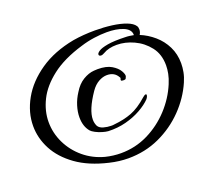

<svg xmlns="http://www.w3.org/2000/svg" viewBox="-111 -756 1052 942"><g transform="rotate(-20 415.0 -285.0)"><path d="M409 38Q362 38 312 26Q213 3 149 -43Q85 -89 54 -148Q23 -207 23 -270Q23 -341 61 -409Q99 -477 173 -528Q247 -579 353 -599Q407 -608 468 -608Q514 -608 556 -602.5Q598 -597 628.5 -585.5Q659 -574 670 -557Q675 -550 675 -538Q675 -524 667 -512Q706 -496 739 -467.5Q772 -439 791.5 -399.5Q811 -360 811 -312Q811 -290 806.5 -266.5Q802 -243 791 -218Q760 -147 703.5 -89Q647 -31 572 3.5Q497 38 409 38ZM383 2Q459 2 525 -30.5Q591 -63 641 -117Q691 -171 718 -236Q729 -262 733.5 -285Q738 -308 738 -328Q738 -386 707.5 -425Q677 -464 632.5 -484.5Q588 -505 544 -505Q501 -505 473 -488Q469 -486 464.5 -484Q460 -482 456 -482Q444 -482 444 -491Q444 -498 457.5 -507Q471 -516 504.5 -522Q538 -528 597 -526H596Q607 -526 618.5 -524.5Q630 -523 640 -521V-527Q637 -553 603 -566.5Q569 -580 519 -580Q488 -580 452.5 -575Q417 -570 382 -559Q281 -529 219 -481Q157 -433 129 -376.5Q101 -320 101 -263Q101 -205 126.5 -152.5Q152 -100 197.5 -62Q243 -24 303 -8Q323 -3 343.5 -0.5Q364 2 383 2ZM361 -121Q348 -122 330 -127.5Q312 -133 297 -141Q282 -149 276 -156Q251 -185 251 -233Q251 -261 260.5 -292Q270 -323 289 -352Q310 -387 339 -404.5Q368 -422 396 -424Q401 -424 406 -424.5Q411 -425 415 -425Q461 -425 487.5 -409Q514 -393 525 -374Q536 -355 534 -345Q532 -339 529.5 -334.5Q527 -330 519 -330Q506 -330 504.5 -333.5Q503 -337 505.5 -342Q508 -347 504 -351Q487 -382 448 -382Q427 -382 404.5 -369.5Q382 -357 364 -331Q336 -290 322.5 -257.5Q309 -225 309 -200Q309 -181 317 -165Q325 -152 344.5 -146.5Q364 -141 383 -141Q388 -141 392 -141Q396 -141 400 -142Q452 -147 492.5 -162.5Q533 -178 579 -219Q589 -228 595 -228Q599 -228 599 -224Q599 -215 590 -204Q569 -182 533.5 -162Q498 -142 454 -130.5Q410 -119 361 -121Z"/></g></svg>

Font: Grechen Fuemen
Style: Regular
Weight: 400
Designer: Robert E. Leuschke
Foundry: Robert E. Leuschke
Version: Version 1.010; ttfautohint (v1.8.3)